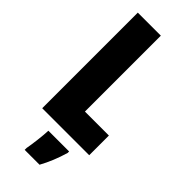

<svg xmlns="http://www.w3.org/2000/svg" viewBox="-297 -753 1014 1014"><g transform="rotate(45 209.5 -246.5)"><path d="M406 0V-147H227V-714H55V0ZM162 61Q161 91 155.5 136Q150 181 145 207V221H256Q293 154 317 72V61Z"/></g></svg>

Font: Noto Sans Display Condensed Black
Style: Regular
Weight: 900
Width: 3
Designer: Monotype Design team
Foundry: Monotype Imaging Inc.
Version: 1.000